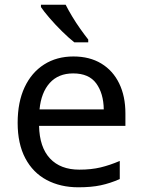

<svg xmlns="http://www.w3.org/2000/svg" viewBox="-20 -786 604 816"><path d="M292 -546Q361 -546 410.5 -516Q460 -486 486.5 -431.5Q513 -377 513 -304V-251H146Q148 -160 192.5 -112.5Q237 -65 317 -65Q368 -65 407.5 -74.5Q447 -84 489 -102V-25Q448 -7 408 1.5Q368 10 313 10Q237 10 178.5 -21Q120 -52 87.5 -113.5Q55 -175 55 -264Q55 -352 84.5 -415Q114 -478 167.5 -512Q221 -546 292 -546ZM291 -474Q228 -474 191.5 -433.5Q155 -393 148 -321H421Q420 -389 389 -431.5Q358 -474 291 -474ZM259 -766Q270 -744 286.5 -716.5Q303 -689 321.5 -663Q340 -637 355 -618V-606H296Q273 -624 244 -652.5Q215 -681 190.5 -709.5Q166 -738 154 -756V-766Z"/></svg>

Font: Go Noto Kurrent-Regular
Style: Regular
Weight: 400
Designer: Monotype Design Team
Foundry: Monotype Imaging Inc.
Version: Version 2.012; ttfautohint (v1.8.4.7-5d5b)